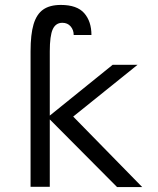

<svg xmlns="http://www.w3.org/2000/svg" viewBox="-20 -761 640 779"><path d="M182 -276.5V-3H104V-552.5Q104 -621.5 116.2 -662.5Q128.5 -703.5 155.2 -722.2Q182 -741 227 -741Q292.5 -741 321.8 -707.5Q351 -674 351 -619H279Q279 -639.5 266.5 -654Q254 -668.5 233 -668.5Q206 -668.5 194 -642.2Q182 -616 182 -552.5V-292L437 -498H538L277 -288L557 -2H455Z"/></svg>

Font: JuliaMono Light
Style: Regular
Weight: 300
Monospace: yes
Designer: cormullion
Foundry: corm
Version: Version 0.054; ttfautohint (v1.8.4)